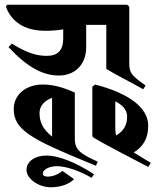

<svg xmlns="http://www.w3.org/2000/svg" viewBox="-20 -674 657 811"><path d="M195 117C242 117 274 101 293 83L244 48C224 64 201 72 182 72C169 72 161 68 161 59C161 42 188 28 221 28C257 28 313 46 367 77L377 62C301 12 227 -17 177 -17C127 -17 92 8 92 44C92 80 141 117 195 117ZM351 12 385 26 393 9 359 -7C309 -33 296 -50 296 -89V-283C242 -307 201 -317 161 -317C89 -317 38 -274 38 -213C38 -126 112 -86 351 12ZM606 31 617 14 545 -30C582 -53 606 -86 606 -143C606 -220 524 -280 382 -317L370 -308V-100L372 -95C412 -69 549 1 606 31ZM229 -355C297 -355 344 -402 344 -474V-569H429V-383C465 -360 536 -325 585 -297L595 -313C532 -357 526 -367 526 -410V-646L517 -654H10L5 -646C28 -582 84 -544 171 -544C199 -544 224 -546 247 -550V-511C247 -462 225 -438 177 -438C129 -438 86 -455 30 -490L16 -475C96 -389 162 -355 229 -355ZM147 -197C147 -227 168 -249 200 -261V-97C160 -129 147 -159 147 -197ZM467 -131V-246C496 -232 517 -210 517 -182C517 -144 500 -119 471 -102C468 -111 467 -120 467 -131Z"/></svg>

Font: Nithya Ranjana DU
Style: Regular
Weight: 400
Designer: Designed by Tathagata Biswas and Noopur Datye with help from Ananda Maharjan, Callijatra
Foundry: Ek Type
Version: Version 1.000;Glyphs 3.2.3 (3260)